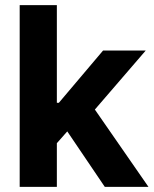

<svg xmlns="http://www.w3.org/2000/svg" viewBox="-20 -727 598 747"><path d="M56.6 -707H201.2V-327.1H209L380.9 -530.3H546.9L349.1 -300.8L557.6 0H387.7L241.7 -215.8L201.2 -169.9V0H56.6Z"/></svg>

Font: Pretendard JP
Style: Bold
Weight: 700
Designer: Base glyphs from Inter by Rasmus Andersson; Hangeul glyphs from Noto Sans CJK(Source Han Sans) by Jang Soo-young and Kan
Foundry: Kil Hyung-jin
Version: Version 1.309